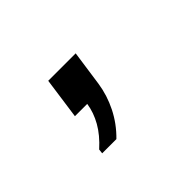

<svg xmlns="http://www.w3.org/2000/svg" viewBox="-59 -356 717 717"><g transform="rotate(-45 300.0 3.0)"><path d="M165 170 167 152Q207 116 228.5 78Q250 40 256 0H191L214 -164H359L339 -24Q331 30 306 80Q281 130 240 170Z"/></g></svg>

Font: Chivo Mono SemiBold
Style: Italic
Weight: 600
Italic angle: -8.05°
Monospace: yes
Version: Version 1.008